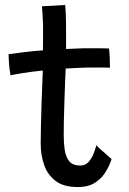

<svg xmlns="http://www.w3.org/2000/svg" viewBox="-20 -736 522 776"><path d="M431 -93Q423.5 -69 408 -42.8Q392.5 -16.5 365 1.8Q337.5 20 294 20Q237.5 20 205 -4.5Q172.5 -29 158.5 -69Q144.5 -109 144.5 -156Q144.5 -187 145.5 -230.5Q146.5 -274 148 -319Q149.5 -364 151 -399.8Q152.5 -435.5 153 -451Q104 -446 68.2 -440Q32.5 -434 22.5 -431.5Q18 -455 16.2 -482.2Q14.5 -509.5 14.5 -517Q42.5 -521 79.8 -525.5Q117 -530 153.5 -532.5Q154 -552 154 -580.8Q154 -609.5 154 -635Q153.5 -656.5 152 -676.8Q150.5 -697 149.5 -710.5L243.5 -716Q244.5 -708.5 245.8 -680.2Q247 -652 247 -612Q247 -596.5 247 -575.2Q247 -554 247 -538Q262 -538.5 284 -539.5Q306 -540.5 319.5 -541Q354.5 -541.5 384.8 -541Q415 -540.5 420.5 -540Q422.5 -526 423.5 -502.2Q424.5 -478.5 424.5 -462.5Q419 -463 390 -463.2Q361 -463.5 332.5 -463Q312 -462.5 287.2 -461.2Q262.5 -460 245.5 -459Q244.5 -442.5 243.2 -407.8Q242 -373 240.5 -331.2Q239 -289.5 238.2 -251.8Q237.5 -214 237.5 -192Q237.5 -161 241.2 -132.2Q245 -103.5 259.2 -85.2Q273.5 -67 304.5 -67Q325.5 -67 338.5 -82Q351.5 -97 358.8 -116.2Q366 -135.5 369.5 -149Q375 -142.5 388.5 -130.5Q402 -118.5 414.8 -107.5Q427.5 -96.5 431 -93Z"/></svg>

Font: Grandstander
Style: Regular
Weight: 400
Designer: Tyler Finck
Foundry: Etcetera Type Co
Version: Version 1.200; ttfautohint (v1.8.3)